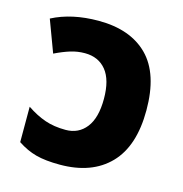

<svg xmlns="http://www.w3.org/2000/svg" viewBox="-89 -641 699 733"><g transform="rotate(15 260.0 -274.5)"><path d="M477 -276Q477 -134 407 -62Q337 10 211 10Q154 10 116.5 0Q79 -10 43 -34V-174Q80 -149 116 -136.5Q152 -124 198 -124Q249 -124 279 -162.5Q309 -201 309 -276Q309 -351 278.5 -388.5Q248 -426 194 -426Q165 -426 137.5 -417.5Q110 -409 77 -393L30 -519Q107 -559 213 -559Q339 -559 408 -489.5Q477 -420 477 -276Z"/></g></svg>

Font: Noto Sans UI ExtraBold
Style: Regular
Weight: 800
Designer: Monotype Design Team
Foundry: Monotype Imaging Inc.
Version: Version 1.001